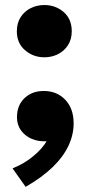

<svg xmlns="http://www.w3.org/2000/svg" viewBox="-20 -555 352 764"><path d="M156.5 -327Q112.5 -327 79.8 -355Q47 -383 47 -430.5Q47 -463 62 -486.5Q77 -510 102 -522.5Q127 -535 156.5 -535Q201 -535 233.2 -507.2Q265.5 -479.5 265.5 -430.5Q265.5 -398.5 250.5 -375.2Q235.5 -352 210.8 -339.5Q186 -327 156.5 -327ZM82 188.5 30 115Q76 96.5 112 66.8Q148 37 165.5 7Q133 9 106.2 -2.5Q79.5 -14 63.5 -36.2Q47.5 -58.5 47.5 -88.5Q47.5 -136 77.5 -164.5Q107.5 -193 154 -193Q206.5 -193 239.8 -158Q273 -123 273 -64Q273 -18.5 252.2 25.5Q231.5 69.5 189 110.5Q146.5 151.5 82 188.5Z"/></svg>

Font: Geologica Cursive ExtraBold
Style: Regular
Weight: 800
Designer: Sindre Bremnes, Frode Helland
Foundry: Monokrom Skriftforlag AS
Version: Version 1.010;gftools[0.9.28]